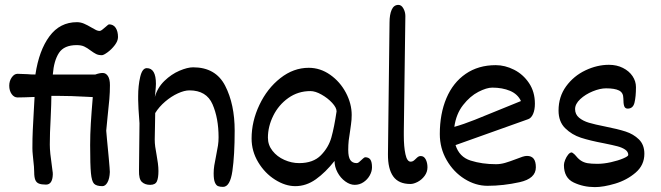

<svg xmlns="http://www.w3.org/2000/svg" viewBox="-20 -746 2688 781"><path d="M194.8 -442.9H367.7Q384.8 -449.2 397.9 -449.2Q410.6 -449.2 418.9 -436.8Q427.2 -424.3 427.2 -399.4Q427.2 -371.6 424.8 -342.8Q422.4 -314 417 -265.1L412.1 -214.4L415 -181.2Q418 -151.9 422.4 -103.5Q426.8 -55.2 426.8 -46.4Q425.8 -19.5 417.2 -4.2Q408.7 11.2 396.5 11.2Q372.1 11.2 362.5 1.2Q353 -8.8 349.9 -41.5Q346.7 -74.2 346.7 -155.8Q346.7 -199.2 349.4 -243.7Q352.1 -288.1 357.4 -351.1L329.1 -352.5Q267.6 -356 218.8 -356H189Q189 -328.1 186 -263.7Q182.6 -203.1 182.6 -158.2Q182.6 -140.6 184.8 -119.6Q187 -98.6 193.8 -49.3Q194.8 -46.4 194.8 -36.1Q193.4 4.9 167 4.9Q148.4 4.9 138.2 0.7Q127.9 -3.4 123.5 -14.4Q119.1 -25.4 119.1 -46.4Q119.1 -64.9 115.2 -97.2Q114.7 -102.5 113.3 -116.7Q111.8 -130.9 111.8 -143.1Q111.8 -184.6 113.3 -215.6Q114.7 -246.6 117.2 -290Q120.1 -332.5 120.6 -351.6Q73.2 -349.6 51.3 -349.6Q37.1 -349.6 27.3 -363.5Q17.6 -377.4 17.6 -397.5Q17.6 -416.5 27.8 -431.2Q38.1 -445.8 51.3 -445.8Q64.9 -445.8 91.3 -444.3Q104 -442.9 124 -442.9Q138.7 -541 181.2 -598.4Q223.6 -655.8 293 -655.8Q307.6 -655.8 321.5 -649.9Q335.4 -644 352.5 -633.8Q363.8 -627 371.3 -623.5Q378.9 -620.1 384.8 -620.1Q389.2 -620.1 394.8 -624.3Q400.4 -628.4 409.2 -636.2Q419.4 -645.5 422.9 -647Q441.4 -647 450.7 -632.6Q460 -618.2 460 -595.2Q460 -579.6 447 -562.5Q434.1 -545.4 417.7 -533.4Q401.4 -521.5 394.5 -521.5Q380.9 -521.5 371.3 -526.1Q361.8 -530.8 348.6 -540.5Q334.5 -551.3 322.5 -556.9Q310.5 -562.5 292 -562.5Q240.7 -562.5 220 -531Q199.2 -499.5 194.8 -442.9Z M750.5 -378.4Q730 -378.4 703.4 -366.2Q676.8 -354 651.9 -332.8Q627 -311.5 611.3 -286.1Q611.3 -269.5 610.4 -230.5Q609.4 -193.4 609.4 -179.2Q609.4 -164.1 611.3 -149.7Q613.3 -135.3 617.2 -114.3Q620.1 -98.6 622.3 -81.8Q624.5 -64.9 624.5 -50.3Q624.5 -22.5 618.2 -8.3Q611.8 5.9 590.8 5.9Q569.8 5.9 557.1 -5.9Q544.4 -17.6 545.4 -53.2L547.4 -244.6Q542 -314 542 -339.8V-354.5Q542 -397.5 550.3 -433.1Q558.6 -468.8 577.1 -468.8Q614.3 -468.8 614.3 -404.8Q614.3 -394.5 611.3 -364.3L609.9 -351.6Q620.6 -389.6 648.9 -417Q677.2 -444.3 710 -458.3Q742.7 -472.2 765.6 -472.2Q857.4 -472.2 896 -397Q934.6 -321.8 934.6 -214.4Q934.6 -114.7 925.3 -50.3Q916 14.2 887.2 14.2Q874.5 14.2 866.7 11Q858.9 7.8 854 -4.2Q849.1 -16.1 849.1 -41Q849.1 -57.1 851.6 -72.8Q854 -88.4 858.9 -111.8Q864.3 -138.7 866.7 -154.3Q869.1 -169.9 869.1 -187.5Q869.1 -265.1 844.5 -321.8Q819.8 -378.4 750.5 -378.4Z M1493.2 -65.4Q1493.2 -48.8 1483.9 -32.2Q1474.6 -15.6 1458.5 -4.9Q1442.4 5.9 1422.9 5.9Q1403.8 5.9 1384.5 -8.1Q1365.2 -22 1353 -44.7Q1340.8 -67.4 1340.8 -91.3Q1304.2 -44.9 1264.9 -16.8Q1225.6 11.2 1181.2 11.2Q1140.6 11.2 1098.9 -15.1Q1057.1 -41.5 1030.3 -86.2Q1003.4 -130.9 1003.4 -182.6Q1003.4 -252.4 1035.2 -319.3Q1066.9 -386.2 1120.4 -428.2Q1173.8 -470.2 1235.8 -470.2Q1282.7 -470.2 1323 -441.9Q1363.3 -413.6 1387 -368.9Q1410.6 -324.2 1410.6 -278.3Q1410.6 -258.8 1407.7 -239.3Q1404.8 -219.7 1404.3 -214.8Q1400.4 -191.9 1398.4 -174.3Q1396.5 -156.7 1396.5 -136.2Q1396.5 -107.4 1405 -95Q1413.6 -82.5 1430.7 -82.5Q1435.1 -82.5 1439.7 -85.9Q1444.3 -89.4 1450.7 -95.7Q1451.7 -96.7 1456.3 -100.8Q1460.9 -105 1464.8 -106.4Q1480 -106.4 1486.6 -96.7Q1493.2 -86.9 1493.2 -65.4ZM1349.1 -293Q1349.1 -308.1 1331.1 -327.6Q1313 -347.2 1287.8 -361.3Q1262.7 -375.5 1242.7 -375.5Q1192.4 -375.5 1152.8 -347.4Q1113.3 -319.3 1091.6 -275.4Q1069.8 -231.4 1069.8 -186Q1069.8 -156.2 1088.4 -132.6Q1106.9 -108.9 1136.5 -95.7Q1166 -82.5 1196.8 -82.5Q1253.9 -82.5 1285.2 -114.3Q1316.4 -146 1327.9 -186.8Q1339.4 -227.5 1349.1 -293Z M1718.8 -65.4Q1718.8 -46.4 1707.3 -30.8Q1695.8 -15.1 1679.2 -6.3Q1662.6 2.4 1649.4 2.4Q1601.6 2.4 1579.6 -28.3Q1557.6 -59.1 1558.1 -118.7L1564.5 -654.3Q1564.5 -686.5 1573.2 -706.3Q1582 -726.1 1600.6 -726.1Q1612.8 -726.1 1620.8 -711.7Q1628.9 -697.3 1628.9 -680.7L1622.6 -211.4V-194.8Q1622.6 -148.9 1629.2 -118.7Q1635.7 -88.4 1650.4 -88.4Q1656.7 -88.4 1661.1 -91.3Q1665.5 -94.2 1671.4 -100.1Q1677.2 -106 1681.4 -108.6Q1685.5 -111.3 1691.4 -111.3Q1704.6 -111.3 1711.7 -97.7Q1718.8 -84 1718.8 -65.4Z M2159.7 -65.4Q2159.7 -19.5 2093.5 -4.9Q2027.3 9.8 1962.9 9.8Q1914.6 9.8 1869.6 -18.3Q1824.7 -46.4 1796.9 -94.7Q1769 -143.1 1769 -200.7Q1769 -283.2 1795.9 -346.7Q1822.8 -410.2 1874.3 -445.6Q1925.8 -481 1996.6 -481Q2034.2 -481 2071 -462.4Q2107.9 -443.8 2131.8 -408.2Q2155.8 -372.6 2155.8 -324.2Q2155.8 -299.3 2148.4 -282.5Q2141.1 -265.6 2128.4 -261.2L1833 -155.8Q1848.1 -107.4 1894.5 -92.8Q1940.9 -78.1 1997.6 -78.1Q2016.1 -78.1 2034.7 -83.5Q2053.2 -88.9 2078.6 -98.6Q2094.7 -105 2105.2 -108.4Q2115.7 -111.8 2123.5 -111.8Q2141.6 -111.8 2150.6 -100.6Q2159.7 -89.4 2159.7 -65.4ZM2031.7 -307.6Q2081.1 -328.1 2099.1 -335Q2085.9 -363.3 2054.7 -376.5Q2023.4 -389.6 1982.4 -389.6Q1959.5 -389.6 1925.8 -372.3Q1892.1 -355 1863.8 -318.8Q1835.4 -282.7 1828.1 -230Q1864.7 -240.2 1911.6 -258.8Q1958.5 -277.3 2031.7 -307.6Z M2273.9 -74.7Q2273.9 -83 2278.8 -95.5Q2283.7 -107.9 2291 -116.9Q2298.3 -126 2305.7 -126Q2308.1 -126 2317.9 -117.2Q2330.6 -101.1 2342.5 -93Q2354.5 -85 2369.6 -82.3Q2384.8 -79.6 2410.2 -79.6Q2435.5 -79.6 2465.1 -86.2Q2494.6 -92.8 2515.1 -101.6Q2535.6 -110.4 2535.6 -115.7Q2535.6 -128.9 2522.9 -137.5Q2510.3 -146 2491.7 -150.9Q2473.1 -155.8 2437 -163.1Q2379.9 -173.8 2343 -185.8Q2306.2 -197.8 2279.1 -224.4Q2252 -251 2252 -296.4Q2252 -352.5 2282.7 -394.8Q2313.5 -437 2361.1 -459.7Q2408.7 -482.4 2457 -482.4Q2488.8 -482.4 2513.9 -469.7Q2539.1 -457 2553 -436.3Q2566.9 -415.5 2566.9 -391.6Q2566.9 -353 2561 -328.6Q2555.2 -304.2 2533.2 -304.2Q2522.5 -304.2 2519 -314.5Q2515.6 -324.7 2515.6 -346.2Q2515.6 -369.1 2498 -377.9Q2480.5 -386.7 2445.3 -386.7Q2420.9 -386.7 2391.1 -374.5Q2361.3 -362.3 2340.3 -342.8Q2319.3 -323.2 2319.3 -302.2Q2319.3 -280.8 2335.4 -267.3Q2351.6 -253.9 2375.5 -246.8Q2399.4 -239.7 2441.4 -231.4Q2493.2 -221.2 2524.9 -210.9Q2556.6 -200.7 2578.9 -179Q2601.1 -157.2 2601.1 -120.6Q2601.1 -74.2 2565.4 -43.7Q2529.8 -13.2 2482.2 1Q2434.6 15.1 2399.9 15.1Q2353 15.1 2313.5 -3.7Q2273.9 -22.5 2273.9 -74.7Z"/></svg>

Font: Dekko
Style: Regular
Weight: 400
Designer: Multiple
Foundry: Sorkin Type
Version: Version 2.001